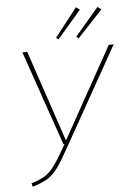

<svg xmlns="http://www.w3.org/2000/svg" viewBox="-60 -931 663 983"><g transform="rotate(-5 272.0 -439.0)"><path d="M270 -193Q226 -113 201 -78Q176 -43 148 -25Q120 -7 68 9L63 -9Q109 -23 134 -39Q159 -55 183.5 -88Q208 -121 249 -195H243L75 -681H100L258 -212L519 -681H544ZM387 -873 265 -731 253 -740 368 -887ZM497 -865 368 -727 357 -737 478 -879Z"/></g></svg>

Font: FiraGO Thin
Style: Italic
Weight: 100
Italic angle: -8°
Designer: bBox Type GmbH
Foundry: bBox Type GmbH
Version: Version 1.001